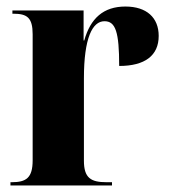

<svg xmlns="http://www.w3.org/2000/svg" viewBox="-20 -568 519 588"><path d="M12 0H323V-10H306C258 -10 237 -23 237 -76V-328C237 -452 263 -503 300 -503C334 -503 345 -470 345 -366C424 -366 466 -398 466 -458C466 -514 429 -548 364 -548C297 -548 257 -512 238 -444H236V-536H18V-526H21C63 -526 80 -514 80 -463V-77C80 -23 60 -10 16 -10H12Z"/></svg>

Font: Noto Serif Display Condensed ExtraBold
Style: Regular
Weight: 800
Width: 3
Designer: Monotype Design Team
Foundry: Monotype Imaging Inc.
Version: Version 2.009